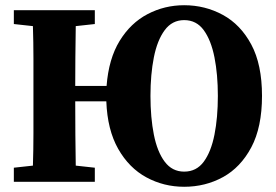

<svg xmlns="http://www.w3.org/2000/svg" viewBox="-20 -696 1056 735"><path d="M685 -39Q732 -39 760 -77Q788 -115 801 -180.5Q814 -246 814 -329Q814 -411 801 -476.5Q788 -542 760 -580.5Q732 -619 685 -619Q639 -619 610.5 -580.5Q582 -542 569 -476.5Q556 -411 556 -329Q556 -246 569 -180.5Q582 -115 610.5 -77Q639 -39 685 -39ZM685 19Q607 19 540.5 -17Q474 -53 432.5 -126Q391 -199 387 -308H268Q268 -241 268.5 -181Q269 -121 270 -62L343 -54V0H33V-54L106 -62Q108 -123 108 -185Q108 -247 108 -310V-347Q108 -409 108 -471.5Q108 -534 106 -596L33 -604V-657H343V-604L270 -596Q269 -535 268.5 -475Q268 -415 268 -367H388Q396 -471 438 -539.5Q480 -608 545 -642Q610 -676 685 -676Q765 -676 833 -639Q901 -602 942 -525.5Q983 -449 983 -329Q983 -209 942 -132Q901 -55 833.5 -18Q766 19 685 19Z"/></svg>

Font: Source Serif 4
Style: Bold
Weight: 700
Designer: Frank Grießhammer
Foundry: Adobe
Version: Version 4.005;hotconv 1.1.0;makeotfexe 2.6.0